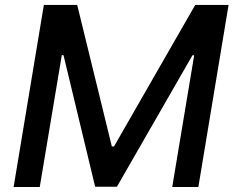

<svg xmlns="http://www.w3.org/2000/svg" viewBox="-20 -747 938 767"><path d="M155.2 -727.3 34.4 0H138.8L226.9 -526.6H233.7L360.1 -1.1H447.1L748.9 -526.3H755.7L668 0H772.4L893.1 -727.3H759.9L435.4 -161.9H426.8L288.4 -727.3Z"/></svg>

Font: Margiela Sans Medium
Style: Italic
Weight: 500
Italic angle: -9.39999°
Designer: Stefan Endress, Andreas Faust
Version: Version 1.100;FEAKit 1.0